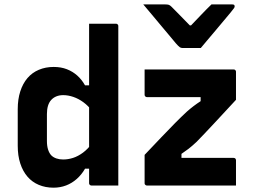

<svg xmlns="http://www.w3.org/2000/svg" viewBox="-20 -860 1190 890"><path d="M228.8 -549.7Q262.8 -549.7 289.8 -539.2Q316.8 -528.7 338 -509.9Q359.2 -491.1 374.2 -464.3H408V-344.9Q388.4 -370.2 366.1 -386.4Q343.8 -402.6 319.8 -410.8Q295.8 -419 272.8 -419Q255.5 -419 241.4 -413.3Q227.3 -407.6 217.3 -396.6Q207.3 -385.7 202.4 -369.3Q197.5 -352.8 197.5 -331.5V-206.7Q197.5 -183 203 -166.3Q208.4 -149.5 218.2 -139.4Q227.5 -130.3 241.6 -125.5Q255.7 -120.7 272.8 -120.7Q295.8 -120.7 319 -128.2Q342.1 -135.7 364.9 -152.6Q387.7 -169.5 408 -197.3V-78H374.2Q358.4 -50.6 336 -30.7Q313.6 -10.8 286.4 -0.4Q259.1 10 227.9 10Q190.6 10 159.7 -3.1Q128.8 -16.1 107.3 -41.2Q85.7 -66.3 74 -102.3Q62.2 -138.3 62.2 -184.3V-353.9Q62.2 -399.9 74 -436.4Q85.7 -472.8 107.3 -498.1Q128.9 -523.4 160.1 -536.5Q191.3 -549.7 228.8 -549.7ZM517.4 -750Q521.4 -750 523.4 -748.5Q525.4 -747 526.9 -745Q528.4 -743 528.4 -739Q528.4 -665 528.4 -589.5Q528.4 -514.1 528.4 -438.7Q528.4 -363.4 528.4 -289.2Q528.4 -215 528.4 -141.8Q528.4 -105.4 528.4 -70.1Q528.4 -34.8 528.4 0Q512.9 0 497.3 0Q481.8 0 466.2 0Q450.6 0 435.1 0Q419.5 0 404 0Q401 0 398.5 -1.5Q396 -3 394.5 -5Q393 -7 393 -11Q393 -91 393 -171Q393 -251 393 -330.5Q393 -410 393 -490Q393 -570 393 -650Q393 -674.9 393 -699.9Q393 -724.9 393 -750Q408.5 -750 424.1 -750Q439.6 -750 455.2 -750Q470.8 -750 486.3 -750Q501.9 -750 517.4 -750ZM650.3 -538H1062.5Q1066.9 -538 1068.9 -536.5Q1070.9 -535 1072.4 -533Q1073.9 -531 1073.9 -527V-397.3Q1042.3 -363.4 1016 -334.8Q989.8 -306.2 967.3 -282.4Q944.8 -258.6 926.2 -238.8Q907.7 -219 891.3 -202.5Q869.9 -182.5 853.8 -170.1Q837.7 -157.8 821.2 -146.8V-128.1H1062.9Q1067.9 -128.1 1070.9 -125.1Q1073.9 -122.1 1073.9 -117.1Q1073.9 -87.8 1073.9 -58.6Q1073.9 -29.3 1073.9 0H661.6Q658.3 0 655.8 -1.5Q653.3 -3 651.8 -5Q650.3 -7 650.3 -11V-142.1Q694.1 -188.2 728.7 -224.6Q763.2 -261 792.1 -290.1Q821 -319.2 846.7 -343Q862.1 -356.6 877.8 -368.5Q893.5 -380.4 910 -391V-409.8H661.3Q658.3 -409.8 655.8 -411.3Q653.3 -412.8 651.8 -415.3Q650.3 -417.8 650.3 -420.8Q650.3 -450.1 650.3 -479.4Q650.3 -508.7 650.3 -538ZM910.8 -637.5Q897.2 -637.5 882.8 -637.5Q868.4 -637.5 854.1 -637.5Q839.7 -637.5 825.3 -637.5Q818.6 -637.5 812.9 -641.5Q807.2 -645.5 794.9 -659.5Q787.9 -668.5 770.4 -689Q752.9 -709.5 730.5 -736.5Q708.2 -763.5 685.4 -790.5Q662.6 -817.5 644.2 -839.5Q661.6 -839.5 678.6 -839.5Q695.7 -839.5 712.7 -839.5Q729.7 -839.5 746.3 -839.5Q757.3 -839.5 762.8 -837.5Q768.3 -835.5 775.3 -828.5Q786.2 -817.7 811.8 -791.5Q837.4 -765.4 880.4 -721.3L830 -742.3H892.6L843.9 -719.6Q885.4 -762.8 911.9 -790.7Q938.4 -818.6 960.2 -839.5H1056.9Q1061.3 -839.5 1063.4 -838.5Q1065.6 -837.5 1066.7 -835.5Q1067.8 -833.5 1067.8 -830.5Q1067.8 -826.5 1064.6 -822Q1061.5 -817.5 1049.3 -802.5Q1037.9 -789.5 1019.2 -766.5Q1000.4 -743.5 979 -718.5Q957.6 -693.5 939.3 -671.5Q921 -649.5 910.8 -637.5Z"/></svg>

Font: Recursive Sans Linear Light
Style: Regular
Weight: 300
Version: Version 1.085